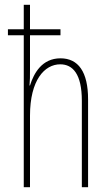

<svg xmlns="http://www.w3.org/2000/svg" viewBox="-20 -780 456 800"><path d="M105 -760H79V-658H13V-633H79V0H105V-298C105 -447 166 -512 231 -512C283 -512 321 -472 321 -360V0H347V-366C347 -481 306 -537 232 -537C155 -537 121 -475 105 -424H103C105 -446 105 -461 105 -492V-633H232V-658H105Z"/></svg>

Font: Noto Sans Tamil ExtraCondensed Thin
Style: Regular
Weight: 100
Width: 2
Designer: Jelle Bosma - Monotype Design Team
Foundry: Monotype Imaging Inc.
Version: Version 2.004